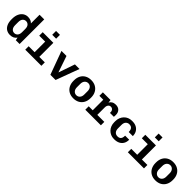

<svg xmlns="http://www.w3.org/2000/svg" viewBox="415 -2342 3970 3970"><g transform="rotate(45 2400.0 -357.0)"><path d="M246 10Q190 10 144.5 -16.5Q99 -43 71.5 -99.5Q44 -156 44 -245V-256Q44 -343 72 -402Q100 -461 146.5 -491Q193 -521 250 -521Q297 -521 331.5 -506Q366 -491 387 -466V-720H523V0H412L399 -64Q377 -29 339.5 -9.5Q302 10 246 10ZM284 -81Q328 -81 357 -113.5Q386 -146 386 -211V-300Q386 -365 357 -397.5Q328 -430 284 -430Q240 -430 211 -397.5Q182 -365 182 -300V-212Q182 -147 211 -114Q240 -81 284 -81Z M862 0V-409H688V-511H999V0ZM688 0V-100H1160V0ZM865 -612V-724H979V-612Z M1423 0 1236 -511H1383L1504 -157H1508L1630 -511H1764L1575 0Z M2100 10Q2022 10 1965.5 -23Q1909 -56 1879 -114.5Q1849 -173 1849 -247V-265Q1849 -341 1879 -398.5Q1909 -456 1965.5 -488.5Q2022 -521 2099 -521Q2178 -521 2234.5 -488Q2291 -455 2321.5 -397.5Q2352 -340 2352 -265V-247Q2352 -170 2321.5 -112.5Q2291 -55 2234.5 -22.5Q2178 10 2100 10ZM2100 -80Q2147 -80 2177 -114Q2207 -148 2207 -207V-305Q2207 -363 2177 -397.5Q2147 -432 2100 -432Q2054 -432 2023.5 -397.5Q1993 -363 1993 -305V-207Q1993 -148 2023.5 -114Q2054 -80 2100 -80Z M2561 0V-409H2447V-511H2672L2679 -443Q2695 -478 2731 -499.5Q2767 -521 2818 -521Q2890 -521 2929 -479.5Q2968 -438 2968 -371Q2968 -357 2967.5 -343Q2967 -329 2965 -314H2851V-339Q2851 -360 2842 -378Q2833 -396 2816 -407.5Q2799 -419 2773 -419Q2748 -419 2730.5 -405Q2713 -391 2704 -369Q2695 -347 2695 -322V0ZM2444 0V-100H2900V0Z M3286 10Q3237 10 3194 -8.5Q3151 -27 3118.5 -60.5Q3086 -94 3068 -139.5Q3050 -185 3050 -240V-271Q3050 -326 3068 -371.5Q3086 -417 3118.5 -451Q3151 -485 3194 -503Q3237 -521 3287 -521H3306Q3373 -521 3422 -494.5Q3471 -468 3498 -420.5Q3525 -373 3525 -309H3405Q3405 -353 3392.5 -380Q3380 -407 3357 -419.5Q3334 -432 3301 -432Q3257 -432 3226 -400.5Q3195 -369 3195 -305V-207Q3195 -146 3224.5 -113Q3254 -80 3305 -80Q3337 -80 3359.5 -92Q3382 -104 3394 -131Q3406 -158 3406 -203H3525Q3525 -135 3497 -87.5Q3469 -40 3419 -15Q3369 10 3304 10Z M3862 0V-409H3688V-511H3999V0ZM3688 0V-100H4160V0ZM3865 -612V-724H3979V-612Z M4500 10Q4422 10 4365.5 -23Q4309 -56 4279 -114.5Q4249 -173 4249 -247V-265Q4249 -341 4279 -398.5Q4309 -456 4365.5 -488.5Q4422 -521 4499 -521Q4578 -521 4634.5 -488Q4691 -455 4721.5 -397.5Q4752 -340 4752 -265V-247Q4752 -170 4721.5 -112.5Q4691 -55 4634.5 -22.5Q4578 10 4500 10ZM4500 -80Q4547 -80 4577 -114Q4607 -148 4607 -207V-305Q4607 -363 4577 -397.5Q4547 -432 4500 -432Q4454 -432 4423.5 -397.5Q4393 -363 4393 -305V-207Q4393 -148 4423.5 -114Q4454 -80 4500 -80Z"/></g></svg>

Font: Chivo Mono SemiBold
Style: Regular
Weight: 600
Monospace: yes
Designer: Hector Gatti
Foundry: Omnibus-Type
Version: Version 1.008